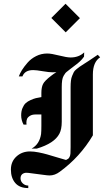

<svg xmlns="http://www.w3.org/2000/svg" viewBox="-20 -909 552 1013"><path d="M250.8 -814.2 325.8 -889.2 401.7 -813.3 326.7 -738.3ZM146.7 -125Q188.3 -147.5 196.7 -201.7Q198.3 -216.7 198.3 -245V-305Q194.2 -305 188.8 -305Q183.3 -305 177.9 -305Q172.5 -305 167.5 -305Q149.2 -305 137.5 -297.5Q125.8 -290 122.5 -281.2Q119.2 -272.5 119.2 -261.7Q119.2 -256.7 120 -251.7H104.2Q91.7 -275 91.7 -300.8Q91.7 -322.5 98.8 -339.2Q105.8 -355.8 115.8 -365Q125.8 -374.2 141.7 -381.2Q157.5 -388.3 169.6 -391.2Q181.7 -394.2 198.3 -396.7V-418.3Q198.3 -448.3 207.1 -465.8Q215.8 -483.3 250 -509.2Q262.5 -519.2 277.5 -528.3Q267.5 -527.5 257.5 -527.5Q239.2 -527.5 205.4 -533.3Q171.7 -539.2 155 -539.2Q110.8 -539.2 98.3 -505.8H79.2Q85 -521.7 95.8 -539.2Q106.7 -556.7 125 -577.9Q143.3 -599.2 170.4 -612.9Q197.5 -626.7 229.2 -626.7Q250.8 -626.7 291.7 -616.2Q332.5 -605.8 352.5 -605.8Q395.8 -605.8 424.2 -632.5L423.3 -610Q413.3 -595.8 401.2 -584.6Q389.2 -573.3 372.9 -561.7Q356.7 -550 350 -544.2Q347.5 -541.7 337.9 -534.6Q328.3 -527.5 325 -523.3Q321.7 -519.2 315.8 -509.2Q310 -499.2 307.9 -484.6Q305.8 -470 305.8 -449.2V-331.7V-266.7Q305.8 -226.7 293.3 -203.3Q266.7 -152.5 174.2 -125ZM138.3 -110Q95.8 -110 66.7 -83.3Q37.5 -56.7 37.5 -14.2Q37.5 29.2 60.4 56.3Q83.3 83.3 129.2 83.3V70Q112.5 70 100.4 58.8Q88.3 47.5 88.3 31.7Q88.3 25 90.4 19.6Q92.5 14.2 96.7 10.4Q100.8 6.7 106.7 4.6Q112.5 2.5 119.2 2.5Q123.3 2.5 130.8 3.3L207.5 13.3Q231.7 16.7 241.7 16.7Q269.2 16.7 295 -2.5Q402.5 -80.8 470 -195V-515.8Q470 -581.7 508.3 -606.7L495.8 -620L447.5 -587.5Q438.3 -581.7 422.1 -571.2Q405.8 -560.8 400 -556.7Q394.2 -552.5 383.3 -543.8Q372.5 -535 369.2 -527.9Q365.8 -520.8 360.8 -509.2Q355.8 -497.5 354.2 -482.9Q352.5 -468.3 352.5 -448.3V-133.3Q352.5 -111.7 351.7 -99.6Q350.8 -87.5 346.7 -80.4Q342.5 -73.3 339.6 -71.2Q336.7 -69.2 328.3 -65Q310 -70 279.6 -79.2Q249.2 -88.3 229.2 -94.2Q209.2 -100 183.8 -105Q158.3 -110 138.3 -110Z"/></svg>

Font: Chomsky
Style: Regular
Weight: 400
Version: Version 2.3